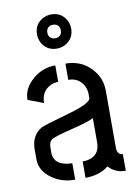

<svg xmlns="http://www.w3.org/2000/svg" viewBox="-86 -820 629 876"><g transform="rotate(-10 228.5 -382.0)"><path d="M133.8 -683.6Q133.8 -730.5 173.8 -752.9Q192.4 -762.7 212.9 -762.7Q259.8 -762.7 282.2 -722.7Q292 -704.1 292 -683.6Q292 -636.7 252 -614.3Q233.4 -604.5 212.9 -604.5Q166 -604.5 143.6 -644.5Q133.8 -663.1 133.8 -683.6ZM181.6 -683.6Q181.6 -660.2 203.1 -653.3Q209 -652.3 212.9 -652.3Q236.3 -652.3 243.2 -673.8Q244.1 -679.7 244.1 -683.6Q244.1 -707 222.7 -713.9Q216.8 -714.8 212.9 -714.8Q189.5 -714.8 182.6 -693.4Q181.6 -687.5 181.6 -683.6ZM32.2 -123Q32.2 -69.3 85 -32.2Q129.9 -1 190.4 -1V-77.1Q105.5 -79.1 104.5 -141.6V-168Q105.5 -189.5 116.2 -199.2Q127.9 -210 220.7 -232.4Q293 -250 318.4 -263.7V-151.4Q318.4 -87.9 256.8 -78.1Q247.1 -77.1 238.3 -77.1V-1Q306.6 -2 345.7 -35.2Q376 -1 424.8 -1V-78.1Q399.4 -80.1 398.4 -110.4V-377.9Q398.4 -440.4 350.6 -487.3Q305.7 -530.3 238.3 -530.3V-455.1Q284.2 -455.1 306.6 -418Q318.4 -398.4 318.4 -375V-356.4Q318.4 -332 202.1 -299.8Q97.7 -270.5 82 -262.7Q32.2 -233.4 32.2 -169.9ZM39.1 -397.5 111.3 -370.1Q111.3 -424.8 156.2 -446.3Q172.9 -454.1 191.4 -454.1V-530.3Q124 -530.3 76.2 -481.4Q39.1 -444.3 39.1 -397.5Z"/></g></svg>

Font: Post No Bills Colombo SemiBold
Style: Regular
Weight: 600
Designer: Kosala Senevirathne, Siva Puranthara, Lasantha Premarathna, Tharique Azeez
Foundry: Mooniak
Version: Version 1.220 ; ttfautohint (v1.6)